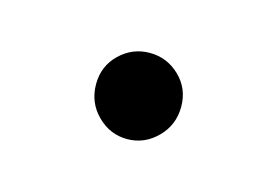

<svg xmlns="http://www.w3.org/2000/svg" viewBox="-32 -130 264 183"><g transform="rotate(15 100.0 -38.5)"><path d="M100 4Q83 4 70.5 -8.5Q58 -21 58 -39Q58 -57 70.5 -69Q83 -81 100 -81Q117 -81 129.5 -69Q142 -57 142 -39Q142 -21 129.5 -8.5Q117 4 100 4Z"/></g></svg>

Font: Montserrat Light
Style: Regular
Weight: 300
Designer: Julieta Ulanovsky
Foundry: Julieta Ulanovsky
Version: Version 9.000; ttfautohint (v1.8.4.7-5d5b)